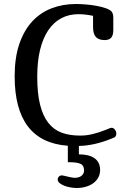

<svg xmlns="http://www.w3.org/2000/svg" viewBox="-20 -729 621 959"><path d="M502.9 -528.8Q473.6 -528.8 459.2 -543.9Q444.8 -559.1 444.8 -594.2V-649.9Q404.8 -658.2 372.1 -658.2Q324.7 -658.2 286.6 -638.2Q248.5 -618.2 221.7 -578.9Q194.8 -539.6 180.4 -481.2Q166 -422.9 166 -346.2Q166 -261.7 180.4 -205.1Q194.8 -148.4 222.2 -114.3Q249.5 -80.1 289.1 -65.9Q328.6 -51.8 378.9 -51.8Q409.7 -51.3 442.1 -59.1Q474.6 -66.9 509.8 -81.1L528.8 -88.9Q534.7 -90.8 537.1 -90.8Q546.9 -90.8 554 -81.5Q561 -72.3 561 -61Q561 -45.9 547.9 -41L530.8 -34.2Q491.7 -18.6 452.6 -9.8Q413.6 -1 374 0V42Q396.5 42 415.8 46.1Q435.1 50.3 449.5 59.6Q463.9 68.8 471.9 83.7Q480 98.6 480 120.1Q480 140.6 471.2 157.2Q462.4 173.8 446.5 185.5Q430.7 197.3 409.2 203.6Q387.7 210 362.8 210Q348.1 210 331.5 207Q314.9 204.1 300.8 198.5Q286.6 192.9 277.3 185.1Q268.1 177.2 268.1 167Q268.1 159.2 273.9 153.1Q279.8 147 290 147Q292 147 300 148.9Q308.1 150.9 317.9 153.1Q327.6 155.3 336.9 157.2Q346.2 159.2 351.1 159.2Q376 159.2 387.9 148.4Q399.9 137.7 399.9 123Q399.9 109.9 395.5 101.6Q391.1 93.3 381.3 88.9Q371.6 84.5 356.2 82.8Q340.8 81.1 318.8 81.1V-1Q53.2 -20 53.2 -348.1Q53.2 -440.9 76.4 -509Q99.6 -577.1 140.6 -621.6Q181.6 -666 237.5 -687.5Q293.5 -709 358.9 -709Q383.8 -709 411.9 -706.5Q439.9 -704.1 465.3 -699.2Q490.7 -694.3 510.3 -687.3Q529.8 -680.2 537.6 -670.9Q545.9 -661.1 545.9 -639.2V-579.1Q545.9 -552.7 535.4 -540.8Q524.9 -528.8 502.9 -528.8Z"/></svg>

Font: Marmelad
Style: Regular
Weight: 400
Designer: Manvel Shmavonyan
Foundry: Cyreal (www.cyreal.org)
Version: Version 1.000